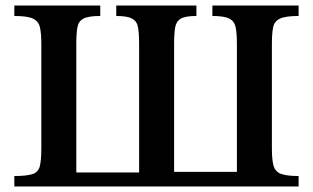

<svg xmlns="http://www.w3.org/2000/svg" viewBox="-20 -677 1137 697"><path d="M1064 0H32V-38Q77 -38 98 -45Q119 -52 124.5 -73.5Q130 -95 130 -139V-517Q130 -556 125 -578Q120 -600 99.5 -609.5Q79 -619 32 -619V-657H344V-619Q301 -619 283 -609.5Q265 -600 261 -578Q257 -556 257 -517V-51H485V-517Q485 -556 481 -578Q477 -600 459.5 -609.5Q442 -619 402 -619V-657H693V-619Q653 -619 636.5 -609.5Q620 -600 616 -578Q612 -556 612 -517V-53H840V-517Q840 -556 835.5 -578Q831 -600 812.5 -609.5Q794 -619 751 -619V-657H1064V-619Q1017 -619 996.5 -609.5Q976 -600 971.5 -578Q967 -556 967 -517V-139Q967 -97 973 -75.5Q979 -54 999.5 -46Q1020 -38 1064 -38Z"/></svg>

Font: STIX Two Text SemiBold
Style: Regular
Weight: 600
Designer: Ross Mills, John Hudson & Paul Hanslow, Tiro Typeworks Ltd; with prior portions MicroPress Inc., and Coen Hoffman.
Foundry: Tiro Typeworks Ltd
Version: Version 2.13 b171